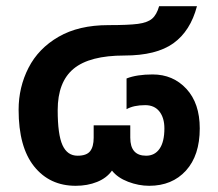

<svg xmlns="http://www.w3.org/2000/svg" viewBox="-20 -584 704 619"><path d="M40 -230Q40 -303 72 -365.5Q104 -428 169 -465.5Q234 -503 329 -503Q394 -503 424.5 -507Q455 -511 470 -523.5Q485 -536 493 -564H615Q594 -484 539 -444.5Q484 -405 381 -405Q269 -405 217.5 -362.5Q166 -320 166 -229Q166 -150 181.5 -116Q197 -82 230 -82Q259 -82 270.5 -96.5Q282 -111 282 -140V-180H400V-140Q400 -82 451 -82Q479 -82 494.5 -104.5Q510 -127 510 -170Q510 -204 494 -224.5Q478 -245 448 -245Q411 -245 388 -232V-331Q421 -344 472 -344Q538 -344 581 -297.5Q624 -251 624 -170Q624 -83 579.5 -34Q535 15 461 15Q427 15 393 2Q359 -11 341 -34Q324 -10 293 2.5Q262 15 224 15Q140 15 90 -47.5Q40 -110 40 -230Z"/></svg>

Font: Prompt Medium
Style: Regular
Weight: 500
Designer: Katatrad Team
Foundry: CadsonDemak
Version: Version 1.000